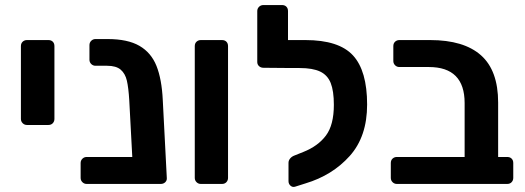

<svg xmlns="http://www.w3.org/2000/svg" viewBox="-20 -730 2084 762"><path d="M87 -234Q77 -234 70 -241Q63 -248 63 -258V-547Q63 -558 70 -564.5Q77 -571 87 -571H172Q183 -571 189.5 -564.5Q196 -558 196 -547V-258Q196 -248 189.5 -241Q183 -234 172 -234Z M642 -24Q643 -14 636 -7Q629 0 618 0H324Q314 0 307 -7Q300 -14 300 -24V-83Q300 -93 307 -100Q314 -107 324 -107H505L493 -332Q490 -382 483.5 -410Q477 -438 459 -453.5Q441 -469 405 -469H359Q349 -469 342 -476Q335 -483 335 -493V-551Q335 -561 342 -568Q349 -575 359 -575H407Q487 -575 533.5 -548Q580 -521 601 -468.5Q622 -416 626 -333Z M777 0Q767 0 760 -7Q753 -14 753 -24V-547Q753 -558 760 -564.5Q767 -571 777 -571H861Q872 -571 878.5 -564.5Q885 -558 885 -547V-24Q885 -14 878.5 -7Q872 0 861 0Z M1192 -571Q1325 -571 1381 -510Q1437 -449 1437 -315Q1437 -188 1368 -111Q1299 -34 1192 -2L1151 11Q1141 14 1133 7Q1125 0 1125 -11V-84Q1125 -93 1131.5 -101Q1138 -109 1149 -113L1184 -127Q1242 -150 1273.5 -192Q1305 -234 1305 -314Q1305 -369 1292.5 -400.5Q1280 -432 1250.5 -446Q1221 -460 1169 -460H1142H1138L1026 -461Q1015 -461 1008 -467.5Q1001 -474 1001 -484V-686Q1001 -696 1008 -703Q1015 -710 1026 -710H1099Q1110 -710 1116.5 -703.5Q1123 -697 1123 -686V-571Z M1555 0Q1545 0 1538 -7Q1531 -14 1531 -24V-83Q1531 -94 1538 -100.5Q1545 -107 1555 -107H1824V-321Q1824 -464 1682 -464H1565Q1555 -464 1548 -471Q1541 -478 1541 -488V-547Q1541 -558 1548 -564.5Q1555 -571 1565 -571H1687Q1821 -571 1889 -510.5Q1957 -450 1957 -323V-107H1993Q2004 -107 2010.5 -100.5Q2017 -94 2017 -83V-24Q2017 -14 2010.5 -7Q2004 0 1993 0Z"/></svg>

Font: Rubik AZ
Style: Regular
Weight: 500
Designer: Hubert and Fischer
Foundry: Hubert & Fischer
Version: Version 2.000